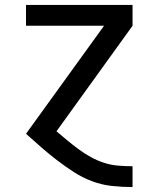

<svg xmlns="http://www.w3.org/2000/svg" viewBox="-20 -540 640 775"><path d="M514 215Q472 215 431 210.5Q390 206 351.5 191.5Q313 177 278 154.5Q243 132 210.5 107Q178 82 147 55Q116 28 85 0L400 -436H85V-520H515V-436L208 -10Q230 9 252 27Q274 45 297.5 62.5Q321 80 346.5 94Q372 108 399.5 117Q427 126 456 128.5Q485 131 514 131H515V215Z"/></svg>

Font: Iosevka Custom Medium Extended
Style: Regular
Weight: 500
Width: 7
Monospace: yes
Designer: Belleve Invis
Foundry: Belleve Invis
Version: Version 11.2.4; ttfautohint (v1.8.4)